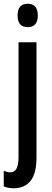

<svg xmlns="http://www.w3.org/2000/svg" viewBox="-37 -766 278 1026"><path d="M57 -683Q57 -746 111 -746Q165 -746 165 -683Q165 -621 111 -621Q57 -621 57 -683ZM38 240Q6 240 -17 230V147Q3 155 19 155Q62 155 62 74V-540H158V75Q158 160 127 199.5Q96 239 38 240Z"/></svg>

Font: Noto Sans Thai Looped ExtraCondensed Medium
Style: Regular
Weight: 500
Width: 2
Designer: Sasikarn Vongin, Ben Mitchell
Foundry: The Fontpad Ltd
Version: Version 1.001; ttfautohint (v1.8.4.7-5d5b)